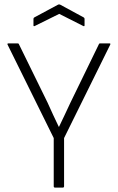

<svg xmlns="http://www.w3.org/2000/svg" viewBox="-20 -852 535 872"><path d="M230 0Q224 0 224 -6V-225L15 -648Q11 -655 19 -655H60Q65 -655 66 -651L196 -386Q208 -359 221 -331Q234 -303 247 -276H248Q261 -303 274 -330.5Q287 -358 300 -386L429 -651Q430 -655 435 -655H477Q484 -655 480 -648L271 -225V-6Q271 0 265 0ZM138 -734Q132 -731 132 -737V-766Q132 -771 136 -773L244 -831Q248 -833 253 -831L360 -773Q364 -771 364 -766V-737Q364 -731 358 -734L249 -789Z"/></svg>

Font: Sofia Sans Semi Condensed Light
Style: Regular
Weight: 300
Designer: Botio Nikoltchev, Ani Petrova
Foundry: lettersoup
Version: Version 4.100; ttfautohint (v1.8.4.7-5d5b)